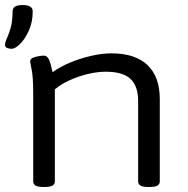

<svg xmlns="http://www.w3.org/2000/svg" viewBox="-30 -741 747 763"><path d="M16 -547Q9 -547 -0.5 -550Q-10 -553 -10 -562Q-10 -573 -2.5 -589Q5 -605 12.5 -631Q20 -657 20 -696Q20 -721 60 -721Q100 -721 100 -696Q100 -653 84.5 -619Q69 -585 49.5 -566Q30 -547 16 -547ZM141 2Q119 2 110.5 -4Q102 -10 102 -20V-371Q102 -433 96 -463Q90 -493 90 -497Q90 -507 101 -511.5Q112 -516 125 -518Q138 -520 144 -520Q158 -520 165 -503.5Q172 -487 179 -454Q209 -476 249 -492.5Q289 -509 332 -519Q375 -529 413 -529Q507 -529 556 -482.5Q605 -436 605 -347V-20Q605 -10 596.5 -4Q588 2 566 2H558Q536 2 527.5 -4Q519 -10 519 -20V-339Q519 -399 488.5 -427.5Q458 -456 390 -456Q357 -456 319.5 -447Q282 -438 247.5 -422.5Q213 -407 188 -386V-20Q188 -10 179.5 -4Q171 2 149 2Z"/></svg>

Font: Asap Expanded
Style: Regular
Weight: 400
Width: 7
Designer: Pablo Cosgaya
Foundry: Omnibus-Type
Version: Version 3.001; ttfautohint (v1.8.4.7-5d5b)